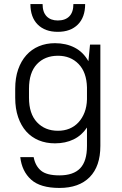

<svg xmlns="http://www.w3.org/2000/svg" viewBox="-20 -720 600 947"><path d="M251 -13Q207 -13 171 -28Q135 -43 109.5 -71.5Q84 -100 69.5 -142Q55 -184 55 -238V-282Q55 -336 69.5 -377.5Q84 -419 110 -448Q136 -477 172 -492Q208 -507 251 -507Q306 -507 348.5 -485Q391 -463 416 -418L424 -500H475V0Q475 100 422.5 153.5Q370 207 273 207Q179 207 133.5 166Q88 125 80 55H146Q154 98 182 121.5Q210 145 273 145Q342 145 375.5 110Q409 75 409 0V-91Q383 -52 343 -32.5Q303 -13 251 -13ZM266 -75Q297 -75 322.5 -85.5Q348 -96 367 -116.5Q386 -137 397 -165.5Q408 -194 409 -230V-289Q407 -364 367.5 -404.5Q328 -445 266 -445Q201 -445 162 -403.5Q123 -362 123 -282V-238Q123 -159 162.5 -117Q202 -75 266 -75ZM265 -563Q202 -563 166 -599Q130 -635 130 -700H190Q190 -660 210 -639.5Q230 -619 265 -619Q302 -619 322 -639.5Q342 -660 342 -700H400Q400 -635 364 -599Q328 -563 265 -563Z"/></svg>

Font: PT Root UI Web
Style: Regular
Weight: 400
Designer: Vitaly Kuzmin
Foundry: ParaType Ltd.
Version: Version 1.000W